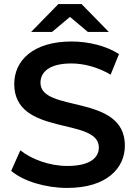

<svg xmlns="http://www.w3.org/2000/svg" viewBox="-20 -914 669 944"><path d="M324 -831 412 -757H515L381 -894H267L133 -757H236ZM179 -507C179 -560 223 -602 331 -602C392 -602 461 -584 524 -547L565 -648C504 -688 416 -710 332 -710C140 -710 50 -614 50 -501C50 -241 466 -340 466 -189C466 -137 420 -98 311 -98C225 -98 136 -130 80 -175L35 -74C93 -24 202 10 311 10C503 10 594 -86 594 -198C594 -455 179 -358 179 -507Z"/></svg>

Font: Montserrat Lite SemiBold
Style: Regular
Weight: 600
Designer: Julieta Ulanovsky
Foundry: Julieta Ulanovsky
Version: Version 7.200;PS 007.200;hotconv 1.0.88;makeotf.lib2.5.64775